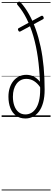

<svg xmlns="http://www.w3.org/2000/svg" viewBox="-20 -1441 643 2366"><path d="M294 19Q225 19 178.5 -15Q132 -49 108 -109.5Q84 -170 84 -250Q84 -309 100 -358.5Q116 -408 145.5 -444Q175 -480 215.5 -499.5Q256 -519 304 -519Q355 -519 396.5 -497.5Q438 -476 472 -434Q466 -594 446 -735Q426 -876 391 -995.5Q356 -1115 307.5 -1211.5Q259 -1308 197 -1379Q189 -1388 189.5 -1396Q190 -1404 199 -1413Q217 -1428 232 -1414Q290 -1350 337 -1266.5Q384 -1183 420 -1081.5Q456 -980 481 -862.5Q506 -745 518 -614Q530 -483 530 -338Q530 -245 511.5 -177.5Q493 -110 460 -66.5Q427 -23 384.5 -2Q342 19 294 19ZM294 -31Q330 -31 362.5 -48Q395 -65 420.5 -101.5Q446 -138 460.5 -196.5Q475 -255 475 -338Q475 -346 475 -354Q475 -362 474 -368Q441 -416 398.5 -442.5Q356 -469 304 -469Q265 -469 234.5 -452.5Q204 -436 182.5 -406.5Q161 -377 150 -337.5Q139 -298 139 -250Q139 -186 157 -136.5Q175 -87 209.5 -59Q244 -31 294 -31ZM232 -1054Q223 -1049 216 -1052.5Q209 -1056 204 -1068Q200 -1078 201.5 -1084.5Q203 -1091 214 -1096L487 -1244Q507 -1254 516 -1231Q520 -1221 518.5 -1214Q517 -1207 508 -1203ZM0 895H603V905H0ZM0 -20H603V0H0ZM0 -505H603V-500H0ZM0 -1415H603V-1405H0Z"/></svg>

Font: Playwrite BE WAL Guides
Style: Regular
Weight: 400
Designer: Veronika Burian, José Scaglione
Foundry: TypeTogether
Version: Version 1.003